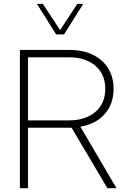

<svg xmlns="http://www.w3.org/2000/svg" viewBox="-20 -997 684 1017"><path d="M597.2 0H548.8L359.4 -320.3H128.4V0H85.4V-732.4H347.2Q418.9 -732.4 471.4 -707Q523.9 -681.6 552.7 -635.5Q581.5 -589.4 581.5 -526.4Q581.5 -445.3 534.4 -392.6Q487.3 -339.8 405.8 -325.7ZM128.4 -359.4H345.2Q433.6 -359.4 485.6 -404.5Q537.6 -449.7 537.6 -526.4Q537.6 -603 485.8 -648.2Q434.1 -693.4 345.2 -693.4H128.4ZM319.3 -814.9H277.3L175.8 -976.6H207L298.3 -837.4L389.6 -976.6H420.9Z"/></svg>

Font: Kumbh Sans ExtraLight
Style: Regular
Weight: 250
Version: Version 1.005